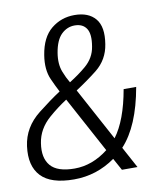

<svg xmlns="http://www.w3.org/2000/svg" viewBox="-90 -745 688 814"><g transform="rotate(-10 254.5 -338.0)"><path d="M164 5Q64.5 5 22.2 -39.8Q-20 -84.5 -9 -168Q1.5 -248.5 70.5 -302.5Q122.5 -343.5 167.5 -373Q153.5 -399.5 139.5 -431Q120 -474.5 130 -536Q142 -611 185 -646Q228 -681 285 -681Q345.5 -681 375.2 -645.5Q405 -610 393 -536.5Q383 -471.5 332.5 -431Q289.5 -397 239.5 -364.5L362.5 -137Q413.5 -205 436.5 -335.5H490.5Q461.5 -171 387.5 -91.5L437 0H370L341.5 -52Q261 5 164 5ZM319 -93.5 189 -334Q147.5 -307 111 -275Q60.5 -231 51.5 -171Q41.5 -108.5 70.8 -74.2Q100 -40 174 -40Q250.5 -40 319 -93.5ZM217.5 -403.5Q258.5 -429 289.5 -455.5Q328.5 -488.5 336 -536.5Q345 -589 329.2 -613.2Q313.5 -637.5 278.5 -637.5Q246 -637.5 221.2 -613.5Q196.5 -589.5 187.5 -536Q179.5 -488 193.5 -453Q203.5 -427 217.5 -403.5Z"/></g></svg>

Font: Anybody Light
Style: Italic
Weight: 300
Italic angle: -10°
Designer: Tyler Finck
Foundry: Etcetera Type Company
Version: Version 1.010; ttfautohint (v1.8.3) -l 8 -r 50 -G 200 -x 14 